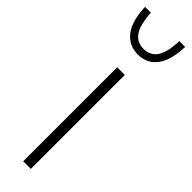

<svg xmlns="http://www.w3.org/2000/svg" viewBox="-299 -787 781 781"><g transform="rotate(45 91.0 -397.0)"><path d="M70 0V-540.5H114V0ZM-23.5 -794.5H10Q13.5 -728.5 34 -698.8Q54.5 -669 92.5 -669Q131 -669 151.2 -698.8Q171.5 -728.5 173.5 -794.5H207Q204.5 -715 174.5 -675.8Q144.5 -636.5 92.5 -636.5Q40.5 -636.5 9.8 -676.2Q-21 -716 -23.5 -794.5Z"/></g></svg>

Font: Encode Sans Condensed ExLight
Style: Regular
Weight: 275
Width: 3
Designer: Multiple Designers
Foundry: Impallari Type
Version: Version 2.000